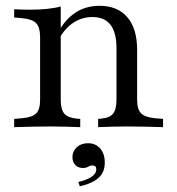

<svg xmlns="http://www.w3.org/2000/svg" viewBox="-20 -447 624 675"><path d="M157.3 -2.4Q119.4 -2.4 89.9 -1.6Q60.5 -0.8 29.8 0V-29L58.9 -31.5Q93.5 -34.7 107.3 -48.4Q121 -62.1 121 -96.8V-206.5H193.5V-96.8Q193.5 -62.1 206 -47.6Q218.5 -33.1 250 -29.8L262.1 -29V0Q236.3 -0.8 212.1 -1.6Q187.9 -2.4 157.3 -2.4ZM121 -206.5V-315.3Q121 -350.8 107.3 -365.3Q93.5 -379.8 57.3 -383.1L29.8 -385.5V-414.5Q45.2 -413.7 57.7 -413.3Q70.2 -412.9 83.9 -412.9Q116.9 -412.9 144.8 -415.7Q172.6 -418.5 193.5 -424.2V-414.5V-206.5ZM389.5 -206.5V-278.2Q389.5 -332.3 368.5 -359.7Q347.6 -387.1 304.8 -387.1Q262.1 -387.1 228.2 -360.1Q194.4 -333.1 171 -277.4L166.9 -294.4Q191.9 -360.5 232.7 -393.5Q273.4 -426.6 329.8 -426.6Q393.5 -426.6 427.8 -386.3Q462.1 -346 462.1 -271.8V-206.5ZM425.8 -2.4Q396.8 -2.4 373 -1.6Q349.2 -0.8 325 0V-29L333.9 -29.8Q365.3 -32.3 377.4 -47.2Q389.5 -62.1 389.5 -96.8V-206.5H462.1V-96.8Q462.1 -62.1 476.2 -48.4Q490.3 -34.7 524.2 -31.5L553.2 -29V0Q522.6 -0.8 493.1 -1.6Q463.7 -2.4 425.8 -2.4ZM260.5 208.1 255.6 192.7Q286.3 185.5 302.4 174.2Q318.5 162.9 318.5 148.4Q318.5 134.7 305.6 134.7Q296.8 134.7 289.9 139.1Q283.1 143.5 271 143.5Q254.8 143.5 244.8 133.1Q234.7 122.6 234.7 105.6Q234.7 84.7 250 70.6Q265.3 56.5 289.5 56.5Q316.1 56.5 332.3 75Q348.4 93.5 348.4 125Q348.4 158.1 327 177.8Q305.6 197.6 260.5 208.1Z"/></svg>

Font: Playfair 5pt SemiExpanded Light Light
Style: Regular
Weight: 300
Version: Version 2.203